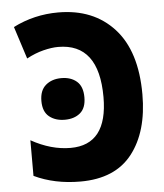

<svg xmlns="http://www.w3.org/2000/svg" viewBox="-53 -770 705 827"><g transform="rotate(-5 300.0 -357.0)"><path d="M262 10Q150 10 62 -32V-186Q148 -138 232 -138Q392 -138 392 -344Q392 -576 216 -576Q188 -576 152 -567Q116 -558 79 -538L34 -678Q125 -724 229 -724Q381 -724 470.5 -626Q560 -528 560 -341Q560 -180 486 -85Q412 10 262 10ZM218 -261Q259 -261 284.5 -282.5Q310 -304 310 -350Q310 -397 284.5 -419Q259 -441 218 -441Q177 -441 150.5 -418.5Q124 -396 124 -350Q124 -304 150.5 -282.5Q177 -261 218 -261Z"/></g></svg>

Font: Noto Sans Mono Extra
Style: Regular
Weight: 800
Designer: Monotype Design Team
Foundry: Monotype Imaging Inc.
Version: Version 1.900